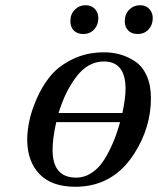

<svg xmlns="http://www.w3.org/2000/svg" viewBox="-20 -702 604 734"><path d="M457 -621Q457 -648 474 -665Q491 -682 516 -682Q538 -682 551 -667.5Q564 -653 564 -633Q564 -607 548 -589.5Q532 -572 506 -572Q483 -572 470 -585.5Q457 -599 457 -621ZM249 -621Q249 -648 266 -665Q283 -682 308 -682Q330 -682 343 -667.5Q356 -653 356 -633Q356 -607 340 -589.5Q324 -572 298 -572Q275 -572 262 -585.5Q249 -599 249 -621ZM84 -169Q84 -199 91.5 -237Q99 -275 119.5 -323Q140 -371 171.5 -410Q203 -449 257 -475.5Q311 -502 378 -502Q411 -502 440.5 -493.5Q470 -485 497.5 -466.5Q525 -448 541 -412Q557 -376 557 -327Q557 -215 494 -116Q413 12 268 12Q177 12 130.5 -37Q84 -86 84 -169ZM181 -129Q181 -23 271 -23Q303 -23 331 -41.5Q359 -60 379 -92.5Q399 -125 413.5 -160Q428 -195 439 -235H195Q181 -173 181 -129ZM204 -270H448Q460 -328 460 -362Q460 -467 377 -467Q317 -467 273 -410Q229 -353 204 -270Z"/></svg>

Font: Lingua Franca
Style: Italic
Weight: 400
Italic angle: -13°
Version: Version 1.19